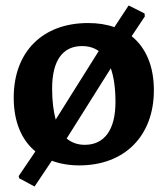

<svg xmlns="http://www.w3.org/2000/svg" viewBox="-20 -594 611 700"><path d="M460 -462 508 -534 507 -545 449 -574 397 -495C369 -505 337 -510 301 -510C135 -510 30 -405 30 -238C30 -151 58 -84 109 -42L48 48L50 56L106 86L169 -8C198 3 232 9 269 9C434 9 541 -98 541 -265C541 -353 512 -420 460 -462ZM279 -426C303 -426 323 -420 340 -408L183 -158C175 -188 170 -226 170 -271C170 -374 209 -426 279 -426ZM289 -66C263 -66 241 -74 223 -89L384 -345C395 -313 401 -273 401 -222C401 -120 360 -66 289 -66Z"/></svg>

Font: Alegreya SC
Style: Bold
Weight: 700
Designer: Juan Pablo del Peral
Foundry: Huerta Tipografica
Version: Version 2.007;PS 002.007;hotconv 1.0.88;makeotf.lib2.5.64775